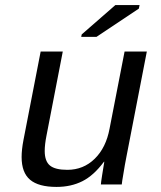

<svg xmlns="http://www.w3.org/2000/svg" viewBox="-20 -733 640 763"><path d="M229.5 -528.3 164.6 -193.4Q157.7 -158.2 157.7 -133.3Q157.7 -92.3 178.5 -75.2Q199.2 -58.1 247.6 -58.1Q311.5 -58.1 356.4 -102.1Q401.4 -146 415.5 -222.2L475.1 -528.3H563.5L482.9 -112.8Q479.5 -96.2 476.3 -77.9Q473.1 -59.6 470.5 -43.2Q467.8 -26.9 465.8 -15.1Q463.9 -3.4 463.9 0H380.9Q380.9 -5.4 386 -37.8Q391.1 -70.3 394.5 -90.3H393.1Q352.5 -35.6 307.4 -12.9Q262.2 9.8 204.6 9.8Q133.3 9.8 99.6 -18.6Q65.9 -46.9 65.9 -108.9Q65.9 -138.2 73.2 -176.3L141.6 -528.3ZM302.7 -586.4 304.7 -596.2 438.5 -712.9H534.7L531.7 -698.7L363.3 -586.4Z"/></svg>

Font: Cousine
Style: Italic
Weight: 400
Italic angle: -12°
Monospace: yes
Designer: Steve Matteson
Foundry: Monotype Imaging Inc.
Version: Version 1.21